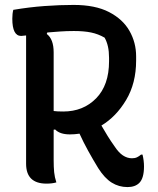

<svg xmlns="http://www.w3.org/2000/svg" viewBox="-20 -740 640 780"><path d="M209 1Q192 6 169 6Q86 6 86 -75V-596Q72 -594 66 -594Q30 -594 30 -664Q30 -685 34 -700Q99 -711 161 -715.5Q223 -720 279 -720Q367 -720 423 -691Q479 -662 506 -614.5Q533 -567 533 -511V-494Q533 -402 492.5 -334Q452 -266 392 -230Q404 -209 417 -188Q430 -167 445 -146Q462 -120 479.5 -108.5Q497 -97 516 -97Q528 -97 536.5 -101Q545 -105 553 -112H559Q565 -87 565 -64Q565 -16 546 3Q529 20 498 20Q463 20 434 2Q405 -16 379 -57Q357 -93 338 -127.5Q319 -162 303 -197Q283 -194 264 -194Q223 -194 204 -214L198 -213V-89Q198 -61 200 -40.5Q202 -20 209 1ZM198 -527V-289Q212 -287 237 -287Q318 -287 370.5 -340.5Q423 -394 423 -491V-505Q423 -531 418.5 -551Q414 -571 405 -587Q379 -602 350 -608Q321 -614 280 -614Q250 -614 223 -612Q196 -610 172 -608L170 -602Q198 -581 198 -527Z"/></svg>

Font: Recursive Sn Csl St Med
Style: Regular
Weight: 500
Version: Version 1.079;hotconv 1.0.112;makeotfexe 2.5.65598; ttfautoh